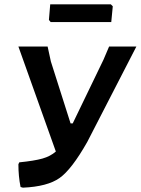

<svg xmlns="http://www.w3.org/2000/svg" viewBox="-20 -858 650 887"><path d="M492 -838 501 -829 494 -756H214L206 -766L212 -838ZM65 -99 69 -108Q139 -115 176 -125.5Q213 -136 238 -158L65 -643H200L215 -574L306 -288H316L458 -582L484 -643H610L383 -202Q311 -75 255 -35.5Q199 4 86 9L75 6Q65 -44 65 -99Z"/></svg>

Font: Alegreya Sans
Style: Bold Italic
Weight: 700
Italic angle: -7°
Designer: Juan Pablo del Peral
Foundry: Huerta Tipografica
Version: Version 2.007